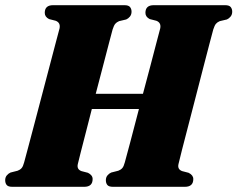

<svg xmlns="http://www.w3.org/2000/svg" viewBox="-30 -720 915 740"><path d="M270 -88Q265 -67.5 284 -60.5L309 -54Q327 -45 327 -30Q327 0 294.5 0H17.5Q1.5 0 -4.2 -7Q-10 -14 -10 -25.5Q-10 -36.5 -3.8 -44Q2.5 -51.5 10.5 -55L38 -62Q47.5 -65.5 53.2 -72Q59 -78.5 63 -94Q67 -109.5 77.8 -149.2Q88.5 -189 102.5 -242.5Q116.5 -296 131.8 -353.8Q147 -411.5 161 -464.8Q175 -518 185.2 -556.8Q195.5 -595.5 199.5 -610.5Q204 -632.5 184.5 -640L159 -646.5Q142.5 -655 142.5 -670.5Q142.5 -700 174.5 -700H449.5Q465.5 -700 471.2 -692.8Q477 -685.5 477 -675Q477 -664 470.8 -656.2Q464.5 -648.5 456.5 -645L429 -638.5Q419.5 -634.5 414.2 -628.2Q409 -622 404 -606.5Q400 -592 390.2 -554.5Q380.5 -517 367 -465.5Q353.5 -414 339 -358.5H521Q536 -414.5 549.8 -466.8Q563.5 -519 573.5 -557.5Q583.5 -596 587.5 -610.5Q592 -632.5 572.5 -640L547 -646.5Q530.5 -655 530.5 -670.5Q530.5 -700 562.5 -700H837.5Q853.5 -700 859.2 -692.8Q865 -685.5 865 -675Q865 -664 858.8 -656.2Q852.5 -648.5 844.5 -645L817 -638.5Q807.5 -634.5 802.2 -628.2Q797 -622 792 -606.5Q788 -592 777.8 -553Q767.5 -514 753.8 -460.8Q740 -407.5 725 -349.2Q710 -291 696 -237.2Q682 -183.5 671.8 -143.8Q661.5 -104 658 -88Q653 -67.5 672 -60.5L697 -54Q715 -45 715 -30Q715 0 682.5 0H405.5Q389.5 0 383.8 -7Q378 -14 378 -25.5Q378 -36.5 384.2 -44Q390.5 -51.5 398.5 -55L426 -62Q435.5 -65.5 441.2 -72Q447 -78.5 451 -94Q456.5 -113.5 471.8 -171.2Q487 -229 505.5 -300H324Q311.5 -251.5 300.5 -208.2Q289.5 -165 281.2 -133.2Q273 -101.5 270 -88Z"/></svg>

Font: Fraunces 144pt Soft Black
Style: Italic
Weight: 900
Italic angle: -16°
Version: Version 1.000;[b76b70a41]